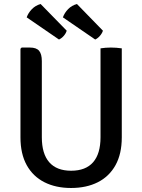

<svg xmlns="http://www.w3.org/2000/svg" viewBox="-20 -924 709 957"><path d="M587 -239.5Q587 -157 555.8 -100.8Q524.5 -44.5 467.8 -15.8Q411 13 334 13Q258 13 201.2 -15.8Q144.5 -44.5 113.2 -100.8Q82 -157 82 -239.5V-681L88 -687H129Q161.5 -687 175 -670.8Q188.5 -654.5 188.5 -619.5V-240Q188.5 -157.5 225.5 -115.2Q262.5 -73 334.5 -73Q407 -73 444 -115.2Q481 -157.5 481 -240V-683Q492.5 -685 506.5 -686Q520.5 -687 532.5 -687Q544.5 -687 559.8 -686Q575 -685 587 -683ZM182.5 -904 312.5 -771Q308.5 -757.5 297.8 -745.2Q287 -733 274 -727L113 -837.5Q121 -860 139 -878.5Q157 -897 182.5 -904ZM363.5 -904 493 -771Q489 -758 478.2 -745.5Q467.5 -733 454.5 -727L293.5 -837.5Q301.5 -860 319.5 -878.5Q337.5 -897 363.5 -904Z"/></svg>

Font: Signika Light
Style: Regular
Weight: 400
Version: Version 2.003;gftools[0.9.32]